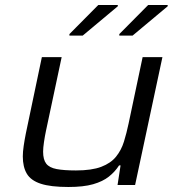

<svg xmlns="http://www.w3.org/2000/svg" viewBox="-20 -738 712 766"><path d="M253 8Q182 8 142.5 -5Q103 -18 87 -45Q71 -72 71 -114Q71 -132 74.5 -156Q78 -180 83 -205L147 -510H226L163 -214Q159 -195 155.5 -171.5Q152 -148 152 -133Q152 -101 164.5 -85Q177 -69 206 -63.5Q235 -58 283 -58Q346 -58 384 -72.5Q422 -87 443 -113Q464 -139 474.5 -173Q485 -207 493 -245L549 -510H628L519 0H449L461 -78H455Q439 -53 414.5 -33.5Q390 -14 351.5 -3Q313 8 253 8ZM456 -596V-602L571 -718H649V-713L509 -596ZM257 -596V-602L372 -718H450V-713L310 -596Z"/></svg>

Font: Saira Expanded
Style: Italic
Weight: 400
Width: 7
Italic angle: -12°
Designer: Hector Gatti with collaboration of the Omnibus-Type team
Foundry: Omnibus-Type
Version: Version 1.101